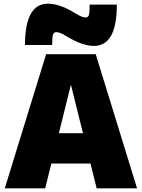

<svg xmlns="http://www.w3.org/2000/svg" viewBox="-20 -1025 772 1045"><path d="M6 0 231 -730H501L726 0H506L367 -560H365L226 0ZM171 -135V-300H561V-135ZM491 -775Q460 -775 422 -788.5Q384 -802 343 -827Q324 -839 310.5 -844.5Q297 -850 286 -850Q273 -850 268.5 -836.5Q264 -823 264 -780H116Q116 -1005 241 -1005Q273 -1005 310.5 -992Q348 -979 389 -953Q409 -941 422 -935.5Q435 -930 446 -930Q460 -930 464 -943.5Q468 -957 468 -1000H616Q616 -775 491 -775Z"/></svg>

Font: M PLUS 2 Black
Style: Regular
Weight: 900
Designer: Coji Morishita
Foundry: UNDERFOREST DESIGN
Version: Version 1.001